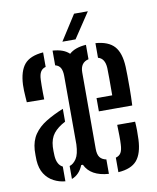

<svg xmlns="http://www.w3.org/2000/svg" viewBox="-85 -826 733 898"><g transform="rotate(-10 281.0 -377.0)"><path d="M39 -390Q38.5 -400.5 37.2 -415.2Q36 -430 35.5 -445.5Q35 -461 35.5 -473.5Q38.5 -538 65.2 -569.8Q92 -601.5 154.5 -606.5V-537.5Q139 -533.5 130.8 -520.8Q122.5 -508 121.5 -482.5Q121 -472 120.8 -455Q120.5 -438 120.8 -420.2Q121 -402.5 121.5 -389ZM359 6.5Q273 0.5 246.5 -56.5H238.5Q230 -35 216.2 -20.8Q202.5 -6.5 184.5 0V-61.5Q203 -67 217 -88.2Q231 -109.5 233 -155.5L232.5 -480Q232.5 -504.5 225 -518.5Q217.5 -532.5 199.5 -537V-607Q226.5 -605 245.5 -598Q264.5 -591 278 -578Q305 -603 358 -606.5V-538Q318.5 -529 318.5 -482.5V-120Q318.5 -92.5 328.5 -79.2Q338.5 -66 359 -62ZM363.5 -289.5V-352.5H438Q438.5 -398.5 438.2 -432.5Q438 -466.5 437.5 -482.5Q435 -528.5 403 -537V-606.5Q464 -602 492 -570.8Q520 -539.5 523 -473.5Q523.5 -459.5 524 -431.5Q524.5 -403.5 524.2 -367Q524 -330.5 522 -289.5ZM152.5 5.5Q123.5 3 97.8 -10.5Q72 -24 55.5 -49.5Q39 -75 36.5 -114Q36 -125.5 36 -138.5Q36 -151.5 36.5 -163.5Q39.5 -207 60.2 -237.2Q81 -267.5 116.8 -289.5Q152.5 -311.5 199.5 -330.5V-269.5Q163 -250.5 144 -226.5Q125 -202.5 122.5 -163.5Q122 -154.5 122.2 -143Q122.5 -131.5 123 -120Q126 -77.5 152.5 -64.5ZM404 6.5V-62.5Q421 -67 428.8 -80.2Q436.5 -93.5 437.5 -120Q438.5 -137 438.2 -160.5Q438 -184 437 -212.5H522Q523.5 -194.5 523.8 -170.8Q524 -147 523 -128Q520 -61.5 492.8 -29.5Q465.5 2.5 404 6.5ZM252 -640 328.5 -759.5H394L314.5 -640Z"/></g></svg>

Font: Big Shoulders Stencil Display Thin SemiBold
Style: Regular
Weight: 600
Version: Version 2.001